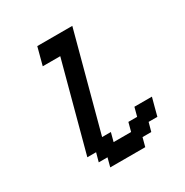

<svg xmlns="http://www.w3.org/2000/svg" viewBox="-196 -1031 1142 1187"><g transform="rotate(-30 375.0 -437.5)"><path d="M250 0H500L516.6 -62.5H579.1L596.2 -125H658.7Q664.1 -145.5 675 -187.3Q686 -229 691.9 -250H566.9L550.3 -187.5H487.8L471.2 -125H346.2L362.8 -187.5H300.3L484.4 -875H234.4Q229 -854 217.8 -812.5Q206.5 -771 201.2 -750H326.2Q298.3 -646 242.4 -437.5Q186.5 -229 158.7 -125H221.2L204.1 -62.5H266.6Z"/></g></svg>

Font: Faithful 32x
Style: Oblique
Weight: 400
Foundry: Faithful Resource Pack
Version: Version 1.0; January 27, 2023